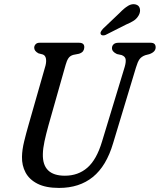

<svg xmlns="http://www.w3.org/2000/svg" viewBox="-20 -910 784 943"><path d="M481 -214.5 592.5 -581.5Q599 -604 597.2 -618.2Q595.5 -632.5 577.5 -639.5L554.5 -644.5Q529.5 -656 530 -674Q530 -685 538 -692.5Q546 -700 562 -700H720Q744.5 -700 744.5 -677.5Q744.5 -655 713.5 -644L694 -639Q674.5 -632 665.2 -619Q656 -606 648 -579L535.5 -206.5Q502.5 -94.5 436.2 -40.8Q370 13 270 13Q205 13 164.5 -7.5Q124 -28 105.5 -62.8Q87 -97.5 88 -140Q88.5 -174 98.5 -215Q108.5 -256 119.5 -294L203.5 -588Q208.5 -608 205.5 -623Q202.5 -638 190 -642.5L169 -648Q147.5 -659.5 148 -676.5Q148.5 -686 155.2 -693Q162 -700 174 -700H368Q394.5 -700 394 -678Q394 -668 388.5 -659.5Q383 -651 368 -646L340 -640.5Q324 -636 316 -624Q308 -612 302.5 -592L218 -294Q206 -250.5 198.5 -215.8Q191 -181 190.5 -153Q188 -47 298.5 -47Q364 -47 409.2 -86.5Q454.5 -126 481 -214.5ZM567.5 -846.5Q590 -870 609.2 -881.5Q628.5 -893 647 -888Q663 -883.5 666.8 -868Q670.5 -852.5 662 -836Q652.5 -819 638 -809.2Q623.5 -799.5 599.5 -789.5L498.5 -738.5Q491.5 -735.5 484.5 -736.2Q477.5 -737 475 -742Q472 -748 475.8 -755Q479.5 -762 486 -769Z"/></svg>

Font: Fraunces 144pt SuperSoft
Style: Italic
Weight: 400
Italic angle: -16°
Version: Version 1.000;[b76b70a41]